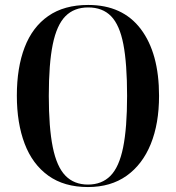

<svg xmlns="http://www.w3.org/2000/svg" viewBox="-20 -745 710 775"><path d="M335 10Q239 10 175 -36Q111 -82 79.5 -165Q48 -248 48 -359Q48 -472 79.5 -554Q111 -636 175 -680.5Q239 -725 336 -725Q475 -725 548.5 -627.5Q622 -530 622 -358Q622 -246 588.5 -163.5Q555 -81 491 -35.5Q427 10 335 10ZM335 0Q391 0 426 -35.5Q461 -71 477 -150Q493 -229 493 -358Q493 -488 478 -566Q463 -644 428.5 -679.5Q394 -715 336 -715Q279 -715 244 -679.5Q209 -644 193 -566Q177 -488 177 -358Q177 -230 193 -151Q209 -72 244 -36Q279 0 335 0Z"/></svg>

Font: Noto Serif Display Condensed SemiBold
Style: Regular
Weight: 600
Width: 3
Designer: Monotype Design Team
Foundry: Monotype Imaging Inc.
Version: Version 2.009